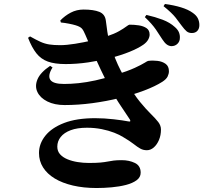

<svg xmlns="http://www.w3.org/2000/svg" viewBox="-20 -872 1040 965"><path d="M841 -640Q828 -641 817.5 -649Q807 -657 796 -674Q783 -695 763.5 -723.5Q744 -752 708 -786L716 -797Q760 -787 797 -773Q834 -759 859 -736Q874 -723 879.5 -709Q885 -695 884 -681Q884 -664 872 -652Q860 -640 841 -640ZM465 73Q400 73 346.5 60.5Q293 48 255 25Q217 2 196.5 -30.5Q176 -63 176 -103Q176 -150 208 -190Q240 -230 302.5 -254Q365 -278 458 -278Q504 -278 551.5 -272.5Q599 -267 624 -262Q633 -260 634.5 -262.5Q636 -265 633 -271Q617 -296 589 -337Q561 -378 529 -437Q510 -472 487.5 -519.5Q465 -567 444.5 -614.5Q424 -662 409 -697Q400 -719 391.5 -728.5Q383 -738 360 -745Q347 -749 326.5 -753Q306 -757 286 -759L283 -769Q306 -793 335.5 -808.5Q365 -824 400 -824Q450 -824 479 -812.5Q508 -801 512 -768Q514 -757 516.5 -735Q519 -713 523.5 -689.5Q528 -666 534 -648Q548 -606 560 -576Q572 -546 586 -519Q600 -492 619 -457Q653 -397 683.5 -360Q714 -323 738 -299.5Q762 -276 775.5 -258.5Q789 -241 789 -221Q789 -192 779 -168.5Q769 -145 753 -131Q737 -117 718 -117Q700 -117 685.5 -125Q671 -133 652 -148Q633 -163 599 -183Q582 -194 554 -205Q526 -216 491 -223Q456 -230 417 -230Q368 -230 335 -217.5Q302 -205 285 -183.5Q268 -162 268 -135Q268 -112 282 -96.5Q296 -81 319 -71.5Q342 -62 370 -57.5Q398 -53 426 -53Q463 -53 484.5 -55Q506 -57 521 -60Q536 -63 551.5 -65Q567 -67 592 -67Q629 -67 658 -53Q687 -39 687 -4Q687 19 666.5 34Q646 49 613 57.5Q580 66 541 69.5Q502 73 465 73ZM305 -344Q254 -344 218 -362Q182 -380 168 -409.5Q154 -439 168.5 -473.5Q183 -508 232 -541L244 -533Q219 -493 232.5 -471.5Q246 -450 302 -450Q336 -450 375 -454Q414 -458 460 -468Q506 -478 559 -495Q623 -515 657.5 -531Q692 -547 707 -556.5Q722 -566 725 -566Q748 -569 772 -566Q796 -563 812.5 -551Q829 -539 829 -514Q829 -501 822.5 -487.5Q816 -474 796 -461Q760 -438 704.5 -417Q649 -396 582 -379.5Q515 -363 444 -353.5Q373 -344 305 -344ZM310 -550Q255 -550 220.5 -562.5Q186 -575 163 -604Q140 -633 121 -682L131 -689Q161 -672 183 -662Q205 -652 228 -648.5Q251 -645 282 -645Q314 -645 357.5 -652Q401 -659 444 -669Q487 -679 516 -689Q555 -702 578.5 -715.5Q602 -729 614.5 -738.5Q627 -748 631 -748Q655 -748 678 -744.5Q701 -741 716.5 -730.5Q732 -720 732 -698Q732 -686 724.5 -672.5Q717 -659 700 -647Q674 -629 631 -611.5Q588 -594 534.5 -580.5Q481 -567 423.5 -558.5Q366 -550 310 -550ZM944 -706Q928 -706 917.5 -715Q907 -724 893 -743Q881 -760 862.5 -783.5Q844 -807 802 -841L809 -852Q854 -846 890 -835Q926 -824 948 -808Q967 -795 974.5 -779.5Q982 -764 982 -746Q982 -728 972 -717Q962 -706 944 -706Z"/></svg>

Font: Noto Serif JP ExtraLight Black
Style: Regular
Weight: 900
Version: Version 2.003-H1;hotconv 1.1.1;makeotfexe 2.6.0